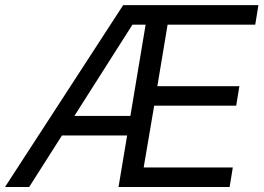

<svg xmlns="http://www.w3.org/2000/svg" viewBox="-63 -748 1054 768"><path d="M-43 0 429.7 -727.5H970.7L958 -649.4H607.4L566.4 -403.3H894.5L881.8 -325.2H553.7L511.7 -78.1H868.2L855.5 0H411.1L519.5 -649.4H466.8L53.7 0ZM147.5 -206.1 160.2 -284.2H503.9L491.2 -206.1Z"/></svg>

Font: Inter Tight
Style: Italic
Weight: 400
Italic angle: -9.39999°
Designer: Rasmus Andersson
Foundry: rsms
Version: Version 3.002